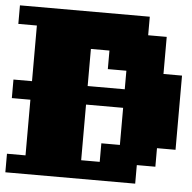

<svg xmlns="http://www.w3.org/2000/svg" viewBox="-51 -744 794 794"><g transform="rotate(5 346.5 -346.5)"><path d="M0 0V-77H77V-308H0V-385H77V-616H0V-693H539V-616H616V-462H693V-154H616V-77H539V0ZM385 -462V-539H308V-385H462V-462ZM385 -77V-154H462V-308H308V-77Z"/></g></svg>

Font: Coral Pixels
Style: Regular
Weight: 400
Designer: Tanukizamurai
Foundry: TanukiFont
Version: Version 1.000; ttfautohint (v1.8.4.7-5d5b)